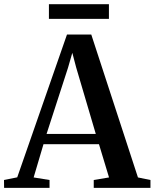

<svg xmlns="http://www.w3.org/2000/svg" viewBox="-42 -916 754 936"><path d="M42 -51.5 284.5 -747.5H403L630.5 -51L691.5 -38.5V0H415V-38.5L489.5 -51L440.5 -213H170L122 -51L199.5 -38.5V0H-22L-22.5 -38.5ZM425 -263 329.5 -586.5 310.5 -658.5 289.5 -585.5 185 -263ZM489 -895.5V-824H196.5V-895.5Z"/></svg>

Font: Merriweather 72pt SemiBold
Style: Regular
Weight: 600
Version: Version 2.100